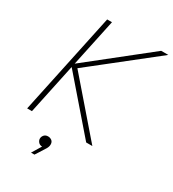

<svg xmlns="http://www.w3.org/2000/svg" viewBox="-227 -862 1092 1214"><g transform="rotate(30 319.0 -255.0)"><path d="M510 0H465L135 -381L586 -739H638L157 -359L162 -402ZM69 0H34L191 -740H226ZM220 230H195L251 138L267 152Q260 157 252.5 159.5Q245 162 238 162Q219 162 209 150Q199 138 199 125Q199 111 209 99Q219 87 238 87Q253 87 265 96Q277 105 277 124Q277 139 267.5 155.5Q258 172 235 207Z"/></g></svg>

Font: Be Vietnam Pro Variable Thin
Style: Italic
Weight: 100
Italic angle: -12°
Designer: Lam Bao, Tony Le, Vietanh Nguyen
Foundry: Yellow Type Foundry
Version: Version 1.002